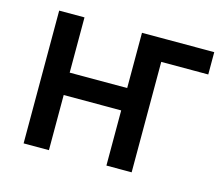

<svg xmlns="http://www.w3.org/2000/svg" viewBox="-83 -653 886 762"><g transform="rotate(15 360.0 -272.5)"><path d="M708.5 -545.5V-453.8H487.9L488.3 -545.5ZM441.1 -318.5V-226.6H145.6V-318.5ZM175.4 -545.5V0H71.4V-545.5ZM515.3 -545.5V0H411.6V-545.5Z"/></g></svg>

Font: InterMG Medium
Style: Regular
Weight: 500
Designer: Rasmus Andersson
Foundry: rsms
Version: Version 3.019;December 26, 2023;FontCreator 15.0.0.2955 64-b